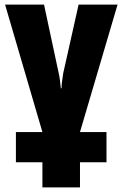

<svg xmlns="http://www.w3.org/2000/svg" viewBox="-20 -573 532 833"><path d="M327 0H442V131H327V240H164V131H49V0H164L2 -553H171L235 -254Q240 -234 244 -190H247Q247 -210 254 -254L321 -553H490Z"/></svg>

Font: Noto Sans UI CondBlack
Style: Regular
Weight: 900
Width: 3
Designer: Monotype Design Team
Foundry: Monotype Imaging Inc.
Version: Version 1.001